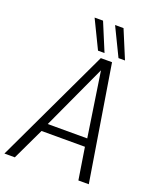

<svg xmlns="http://www.w3.org/2000/svg" viewBox="-194 -1014 907 1110"><g transform="rotate(20 259.5 -458.5)"><path d="M-29 0 306 -709H375L490 0H426L395 -196H128L35 0ZM148 -246H391L331 -643ZM276 -744 192 -917H244L316 -744ZM402 -744 318 -917H370L442 -744Z"/></g></svg>

Font: Georama Light
Style: Italic
Weight: 300
Italic angle: -9°
Designer: Jean-Baptiste Levee
Foundry: Production Type
Version: Version 1.001